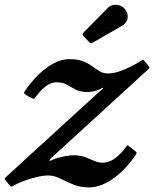

<svg xmlns="http://www.w3.org/2000/svg" viewBox="-69 -782 653 813"><path d="M462.5 -740Q454.5 -752.5 440.2 -758Q426 -763.5 411.2 -761Q396.5 -758.5 386 -747L285 -644.5Q277 -637 285 -628.5L307.5 -605Q313 -599 316.5 -599Q320 -599 326.5 -603L448 -673Q464.5 -682 470.2 -700.2Q476 -718.5 462.5 -740ZM43 -406.5Q37 -397.5 33.8 -392Q30.5 -386.5 40.5 -380.5L59 -369.5Q72.5 -362 75.5 -364.5Q78.5 -367 87.5 -378.5Q104 -400.5 125.2 -417Q146.5 -433.5 170 -433.5Q197.5 -433.5 214.8 -423.2Q232 -413 250.8 -402.8Q269.5 -392.5 301 -392.5Q321 -392.5 341.5 -399.5Q354 -403 359.8 -407.8Q365.5 -412.5 367 -409.5Q368.5 -407 362.5 -402.5Q356.5 -398 348.5 -391L-40 -36Q-46.5 -30 -48.5 -27.5Q-50.5 -25 -45 -18L-30 0.5Q-24 7.5 -22 8.2Q-20 9 -11.5 4Q6.5 -6.5 33 -16.2Q59.5 -26 87 -32.5Q114.5 -39 136 -39Q159 -39 184.5 -26.5Q210 -14 239.8 -1.2Q269.5 11.5 306.5 11.5Q337 11.5 366.2 -1Q395.5 -13.5 421.5 -34Q447.5 -54.5 468.5 -78.2Q489.5 -102 504.5 -124.5Q510.5 -134 509.2 -136.5Q508 -139 499.5 -145.5L477.5 -163Q471 -168.5 468.5 -165.5Q466 -162.5 461.5 -155.5Q443 -130.5 418.2 -111.8Q393.5 -93 365 -93Q348 -93 330.5 -100.8Q313 -108.5 291.8 -116.5Q270.5 -124.5 243 -124.5Q216 -124.5 174.5 -113Q157 -108 150.8 -103.8Q144.5 -99.5 141.5 -102.5Q139.5 -105 147 -112.2Q154.5 -119.5 165.5 -129L556.5 -486.5Q564 -493 564 -495.5Q564 -498 558 -505.5L544 -522.5Q538 -530 535.2 -528.8Q532.5 -527.5 524 -522Q506.5 -511 483 -499.2Q459.5 -487.5 434.8 -479.2Q410 -471 389 -471Q368 -471 352.8 -480.2Q337.5 -489.5 321.8 -501.2Q306 -513 283.5 -522.2Q261 -531.5 225 -531.5Q197.5 -531.5 171.5 -520Q145.5 -508.5 121.8 -490Q98 -471.5 78 -449.5Q58 -427.5 43 -406.5Z"/></svg>

Font: Besley Medium
Style: Italic
Weight: 500
Italic angle: -13°
Designer: Owen Earl
Foundry: indestructible type*
Version: Version 2.001